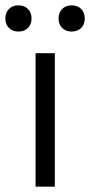

<svg xmlns="http://www.w3.org/2000/svg" viewBox="-51 -698 337 718"><path d="M82 -499H154V0H82ZM-31 -629Q-31 -651 -17.5 -664.5Q-4 -678 18 -678Q40 -678 53.5 -664.5Q67 -651 67 -629Q67 -607 53.5 -593.5Q40 -580 18 -580Q-4 -580 -17.5 -593.5Q-31 -607 -31 -629ZM168 -629Q168 -651 181.5 -664.5Q195 -678 217 -678Q239 -678 252.5 -664.5Q266 -651 266 -629Q266 -607 252.5 -593.5Q239 -580 217 -580Q195 -580 181.5 -593.5Q168 -607 168 -629Z"/></svg>

Font: Bai Jamjuree
Style: Regular
Weight: 400
Designer: Katatrad Aksorn Co.,Ltd.
Foundry: Cadson Demak Co.,Ltd.
Version: Version 1.000; ttfautohint (v1.6)